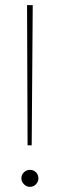

<svg xmlns="http://www.w3.org/2000/svg" viewBox="-20 -720 231 745"><path d="M87 -156 85 -700H107L103 -156ZM96 5Q83 5 73 -5Q63 -15 63 -28Q63 -42 73 -51.5Q83 -61 96 -61Q110 -61 119.5 -51.5Q129 -42 129 -28Q129 -15 119.5 -5Q110 5 96 5Z"/></svg>

Font: DM Sans 18pt Thin
Style: Regular
Weight: 250
Designer: Colophon Foundry, Jonny Pinhorn
Foundry: Colophon Foundry
Version: Version 4.004;gftools[0.9.30]